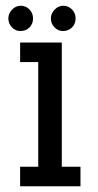

<svg xmlns="http://www.w3.org/2000/svg" viewBox="-20 -648 340 668"><path d="M195 -500V-68H260V0H50V-68H113V-432H50V-500ZM95 -584Q95 -565 82.5 -552.5Q70 -540 51 -540Q34 -540 21.5 -553Q9 -566 9 -584Q9 -601 22 -614.5Q35 -628 52 -628Q70 -628 82.5 -615Q95 -602 95 -584ZM243 -584Q243 -565 230.5 -552.5Q218 -540 199 -540Q182 -540 169.5 -553Q157 -566 157 -584Q157 -601 170 -614.5Q183 -628 200 -628Q218 -628 230.5 -615Q243 -602 243 -584Z"/></svg>

Font: Kelly Slab
Style: Regular
Weight: 400
Designer: Denis Masharov
Foundry: Denis Masharov
Version: Version 1.001